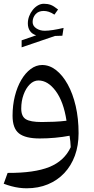

<svg xmlns="http://www.w3.org/2000/svg" viewBox="-20 -740 508 1035"><path d="M338.5 -89.2Q306.6 -85.2 271 -83.7Q235.4 -82.2 204.5 -82.2Q144 -82.2 119.3 -97.4Q94.5 -112.5 94.5 -154.5Q94.5 -195.4 107.1 -229.9Q119.6 -264.4 140.7 -285.3Q161.7 -306.2 187.3 -306.2Q238.4 -306.2 280.7 -248.9Q322.9 -191.7 338.5 -89.2ZM123.5 275Q186.8 275 238.2 253.6Q289.6 232.3 326.7 192.9Q363.7 153.5 383.7 99Q403.6 44.6 403.6 -21.9Q403.6 -101.1 388.1 -168.3Q372.5 -235.5 345 -285.1Q317.5 -334.6 282.3 -362.1Q247 -389.6 207.3 -389.6Q174.5 -389.6 145.5 -368Q116.5 -346.4 94.5 -308.8Q72.5 -271.2 60.1 -221.8Q47.7 -172.3 47.7 -116.1Q47.7 -48 82.4 -20.8Q117.2 6.4 193.8 6.4Q235.1 6.4 276.3 2.6Q317.5 -1.1 355 -8.3Q357.5 8.5 359.1 22.5Q360.8 36.5 361.2 53.5Q326.7 127.7 245.7 160.3Q164.7 192.9 21.1 192.1L0 250.4Q20.9 258.3 41.5 263.8Q62.1 269.4 82.8 272.2Q103.6 275 123.5 275ZM155.9 -621.3Q155.9 -645.5 171.5 -663.2Q187.1 -681 215.7 -681Q228.8 -681 242.6 -676.6Q256.4 -672.3 273.3 -661.1L293 -688.8Q269.5 -707.8 253.1 -713.8Q236.7 -719.7 216.4 -719.7Q199.7 -719.7 184.2 -710.8Q168.6 -701.8 156.4 -686.5Q144.1 -671.1 137.1 -652.4Q130.1 -633.6 130.1 -613.5Q130.1 -590.3 141.3 -573.6Q152.4 -556.9 174.9 -549.7L96.6 -522.6V-484.8L276.4 -546.2L316.2 -547.4L322.7 -589.5Q292.4 -582.4 266.1 -578.3Q239.7 -574.2 221.1 -574.2Q195.1 -574.2 175.5 -587.3Q155.9 -600.4 155.9 -621.3Z"/></svg>

Font: Pinar FD VF
Style: Regular
Weight: 300
Designer: Amin Abedi
Version: Version 2.000